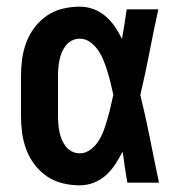

<svg xmlns="http://www.w3.org/2000/svg" viewBox="-20 -548 540 576"><path d="M219 8Q194 8 168.5 2Q143 -4 121.5 -18.5Q100 -33 84 -54Q68 -75 59 -99Q50 -123 46.5 -148.5Q43 -174 43 -200V-320Q43 -346 46.5 -371.5Q50 -397 59 -421Q68 -445 84 -466Q100 -487 121.5 -501.5Q143 -516 168.5 -522Q194 -528 219 -528Q241 -528 261 -520.5Q281 -513 297 -499Q313 -485 325 -467.5Q337 -450 346 -431Q350 -454 353.5 -476Q357 -498 360 -520H455Q441 -456 428.5 -391.5Q416 -327 401 -263Q417 -198 430 -132Q443 -66 457 0H362Q358 -23 354.5 -46.5Q351 -70 348 -93Q338 -74 326 -55.5Q314 -37 298 -22.5Q282 -8 261.5 0Q241 8 219 8ZM219 -88Q237 -88 252 -99.5Q267 -111 276.5 -126.5Q286 -142 292 -159Q298 -176 303 -193.5Q308 -211 312 -228.5Q316 -246 320 -264Q316 -281 312 -298Q308 -315 303 -331.5Q298 -348 291.5 -364.5Q285 -381 275.5 -395.5Q266 -410 251.5 -421Q237 -432 219 -432Q207 -432 196 -426.5Q185 -421 177.5 -411.5Q170 -402 165.5 -391Q161 -380 158.5 -368Q156 -356 155 -344Q154 -332 154 -320V-200Q154 -188 155 -176Q156 -164 158.5 -152Q161 -140 165.5 -129Q170 -118 177.5 -108.5Q185 -99 196 -93.5Q207 -88 219 -88Z"/></svg>

Font: Iosevka SS08 Regular
Style: Bold
Weight: 700
Monospace: yes
Designer: Belleve Invis
Foundry: Belleve Invis
Version: Version 16.3.4; ttfautohint (v1.8.4)